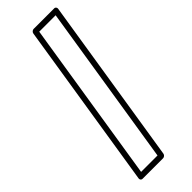

<svg xmlns="http://www.w3.org/2000/svg" viewBox="-259 -717 811 811"><g transform="rotate(-45 147.0 -311.5)"><path d="M169.2 -673.5H267.2L152.7 49.5H54.7ZM160.6 -698.5C155.3 -698.5 147.4 -693.6 146.2 -686L27.7 62C26.8 67.4 30.6 74.5 38.2 74.5H161.2C166.6 74.5 174.5 69.6 175.7 62L294.2 -686C295 -691.4 291.2 -698.5 283.6 -698.5Z"/></g></svg>

Font: Tape
Style: Regular
Weight: 500
Foundry: Cannot Into Space Fonts
Version: Version 0.97